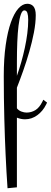

<svg xmlns="http://www.w3.org/2000/svg" viewBox="-21 -750 270 1020"><path d="M209 -220.2 229 -205.1 224.1 -194.8Q206.1 -158.7 176.5 -137.5Q147 -116.2 111.8 -116.2Q101.6 -116.2 90.6 -118.4Q79.6 -120.6 68.8 -125V245.1L19 250Q13.2 167.5 8.8 71.8Q6.8 30.8 5.1 -17.1Q3.4 -64.9 2 -117.9Q0.5 -170.9 -0.2 -228.3Q-1 -285.6 -1 -345.2Q-1 -439 9.3 -510.7Q19.5 -582.5 36.9 -631.3Q54.2 -680.2 76.7 -705.1Q99.1 -730 124 -730Q133.3 -730 141.6 -726.8Q149.9 -723.6 156 -716.8Q162.1 -710 165.5 -698.2Q168.9 -686.5 168.9 -669.9Q168.9 -627.9 159.2 -577.4Q149.4 -526.9 134.5 -475.1Q119.6 -423.3 102.1 -373.8Q84.5 -324.2 68.8 -284.2V-174.8Q73.2 -168.9 79.3 -164.6Q85.4 -160.2 92.5 -157.5Q99.6 -154.8 106.9 -153.3Q114.3 -151.9 120.1 -151.9Q145.5 -151.9 167 -165Q188.5 -178.2 204.1 -210ZM68.8 -347.2Q81.1 -381.8 91.8 -419.4Q102.5 -457 110.8 -495.4Q119.1 -533.7 124 -571.8Q128.9 -609.9 128.9 -645Q128.9 -667.5 124.5 -681.2Q120.1 -694.8 107.9 -694.8Q97.2 -694.8 89.6 -672.9Q82 -650.9 77.4 -613.5Q72.8 -576.2 70.8 -526.1Q68.8 -476.1 68.8 -419.9Z"/></svg>

Font: Rochester
Style: Regular
Weight: 400
Version: Version 1.006